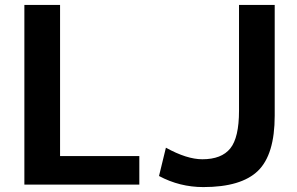

<svg xmlns="http://www.w3.org/2000/svg" viewBox="-20 -750 1205 780"><path d="M951 -730H1096V-280Q1096 -122 1028 -56Q960 10 806 10Q710 10 626 -35L654 -150Q739 -103 802 -103Q880 -103 915.5 -147Q951 -191 951 -300ZM224 -730V-116H546V0H79V-730Z"/></svg>

Font: Mplus 1p Bold
Style: Bold
Weight: 700
Version: Version 1.061